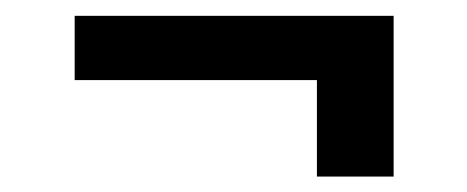

<svg xmlns="http://www.w3.org/2000/svg" viewBox="-20 -403 596 245"><path d="M482.3 -300.8H75.3V-382.8H482.3ZM482.3 -177.7H384.4V-345.7H482.3Z"/></svg>

Font: Pretendard Std Variable
Style: Regular
Weight: 400
Designer: Base glyphs from Inter by Rasmus Andersson; Hangeul glyphs from Noto Sans CJK(Source Han Sans) by Jang Soo-young and Kan
Foundry: Kil Hyung-jin
Version: Version 1.309;Glyphs 3.2 (3225)